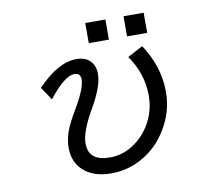

<svg xmlns="http://www.w3.org/2000/svg" viewBox="-85 -866 1171 1013"><g transform="rotate(-10 500.0 -359.5)"><path d="M433.6 -654.3V-762.2H541.5V-654.3ZM638.7 -654.3V-762.2H746.6V-654.3ZM190.9 -396 144 -465.8Q255.4 -583 354.5 -583Q397.5 -583 423.3 -560.1Q453.1 -534.7 453.1 -485.8Q453.1 -419.9 388.7 -309.1Q324.7 -198.2 324.7 -135.3Q324.7 -41 439.9 -41Q514.6 -41 578.6 -88.4Q634.3 -129.4 666 -193.4Q697.3 -255.4 697.3 -327.6Q697.3 -445.3 626 -545.9L708 -589.8Q790 -466.3 790 -331.1Q790 -198.7 702.1 -87.9Q674.8 -53.2 638.2 -26.4Q545.4 43 431.6 43Q349.1 43 296.9 4.9Q232.9 -42 232.9 -128.9Q232.9 -170.9 250 -219.2Q264.6 -258.3 299.3 -316.4Q363.3 -423.8 363.3 -472.2Q363.3 -506.8 330.1 -506.8Q276.9 -506.8 190.9 -396Z"/></g></svg>

Font: BIZ UDGothic
Style: Regular
Weight: 400
Monospace: yes
Designer: TypeBank Co., Ltd.
Foundry: Morisawa Inc.
Version: Version 1.05